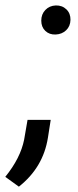

<svg xmlns="http://www.w3.org/2000/svg" viewBox="-68 -554 290 716"><path d="M140.1 -533.7Q164.1 -534.2 179.7 -519Q195.3 -503.9 194.8 -480Q194.3 -456.1 178.7 -441.2Q163.1 -426.3 139.6 -425.3Q116.2 -424.3 101.1 -438.7Q85.9 -453.1 85.9 -477.1Q85.9 -501 101.1 -516.8Q116.2 -532.7 140.1 -533.7ZM2.4 142.1 -48.3 105.5Q8.3 35.6 22 -33.2L34.7 -106.9H121.1L110.8 -41Q93.3 70.3 2.4 142.1Z"/></svg>

Font: TypoPRO Roboto
Style: Italic
Weight: 400
Italic angle: -12°
Designer: Google
Version: Version 2.136; 2016